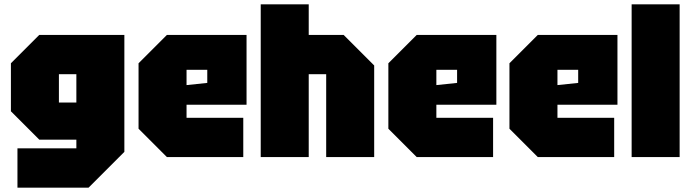

<svg xmlns="http://www.w3.org/2000/svg" viewBox="-20 -720 3170 880"><path d="M60 140V-40H330V-80H160L30 -210V-430L160 -560H550V-24L386 140ZM250 -380V-250H330V-380Z M615 -130V-430L745 -560H1110V-240H835V-180H1095V0H745ZM835 -330 930 -340V-400H835Z M1175 0V-700H1395V-560H1555L1695 -420V0H1475V-380H1395V0Z M1760 -130V-430L1890 -560H2255V-240H1980V-180H2240V0H1890ZM1980 -330 2075 -340V-400H1980Z M2315 -130V-430L2445 -560H2810V-240H2535V-180H2795V0H2445ZM2535 -330 2630 -340V-400H2535Z M2875 0V-700H3095V0Z"/></svg>

Font: Tektur SemiCondensed Black
Style: Regular
Weight: 900
Width: 4
Designer: Adam Jagosz
Foundry: Adam Jagosz
Version: Version 1.005;gftools[0.9.30]